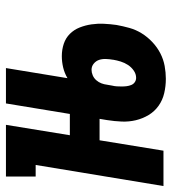

<svg xmlns="http://www.w3.org/2000/svg" viewBox="8 -584 578 646"><g transform="rotate(-90 297.0 -261.0)"><path d="M-6 0 65 -430H26V-530H200L165 -315H296L279 -215H148L113 0ZM355 8Q330 8 306.5 2.5Q283 -3 264 -16.5Q245 -30 233 -50Q221 -70 215.5 -93Q210 -116 211 -140.5Q212 -165 216 -190L272 -530H391L357 -323Q374 -333 393 -337.5Q412 -342 431 -342Q453 -342 472.5 -335.5Q492 -329 506 -315Q520 -301 527.5 -282Q535 -263 538 -242.5Q541 -222 540 -200.5Q539 -179 536 -158Q532 -136 526 -114.5Q520 -93 508 -73.5Q496 -54 478.5 -37.5Q461 -21 440.5 -10.5Q420 0 398 4Q376 8 355 8ZM358 -92Q371 -92 382.5 -100Q394 -108 401.5 -119.5Q409 -131 413 -144Q417 -157 419 -169V-170Q421 -181 421.5 -193.5Q422 -206 418.5 -216.5Q415 -227 406 -234.5Q397 -242 385 -242Q376 -242 366.5 -238Q357 -234 350 -226Q343 -218 339.5 -208.5Q336 -199 335 -190L332 -173Q330 -165 329.5 -157Q329 -149 329 -140.5Q329 -132 330 -124Q331 -116 334 -108.5Q337 -101 343.5 -96.5Q350 -92 358 -92Z"/></g></svg>

Font: Iosevka Curly Slab Extended
Style: Bold Italic
Weight: 700
Width: 7
Italic angle: -9°
Monospace: yes
Designer: Belleve Invis
Foundry: Belleve Invis
Version: Version 11.0.0; ttfautohint (v1.8.3)